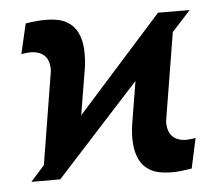

<svg xmlns="http://www.w3.org/2000/svg" viewBox="-44 -586 737 644"><g transform="rotate(-5 324.5 -264.0)"><path d="M37.1 0H134.3L616.2 -527.8L509.8 -528.3ZM78.1 -17.1 209 -123 249.5 -366.7Q253.9 -400.4 252 -430.7Q250 -460.9 238.5 -484.6Q227.1 -508.3 203.1 -522.2Q179.2 -536.1 140.1 -537.1Q121.1 -537.6 102.3 -535.9Q83.5 -534.2 64.5 -531.2L41 -429.7Q48.8 -431.2 56.4 -432.1Q64 -433.1 71.8 -433.1Q87.9 -433.1 100.1 -428.5Q112.3 -423.8 120.4 -415.3Q128.4 -406.7 131.8 -394Q135.3 -381.3 134.8 -365.7ZM562 -511.2 430.7 -405.3 390.6 -161.6Q385.7 -127.9 387.9 -97.7Q390.1 -67.4 401.6 -43.7Q413.1 -20 437 -6.1Q460.9 7.8 500.5 8.8Q519.5 9.8 538.8 7.6Q558.1 5.4 576.7 2.4L598.6 -98.6Q590.8 -97.2 583.3 -96.4Q575.7 -95.7 567.9 -95.2Q552.2 -95.2 539.8 -99.9Q527.3 -104.5 519.5 -113.3Q511.7 -122.1 508.1 -134.5Q504.4 -147 504.9 -162.6Z"/></g></svg>

Font: Roboto
Style: Bold Italic
Weight: 700
Italic angle: -12°
Designer: Christian Robertson
Foundry: Google
Version: Version 3.0